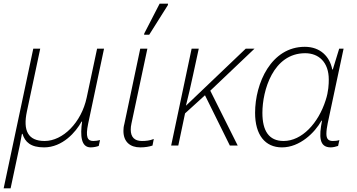

<svg xmlns="http://www.w3.org/2000/svg" viewBox="-38 -796 1952 1050"><path d="M-18 234H20L70 -1C75 -25 79 -46 82 -64H85C99 -19 130 10 203 10C304 10 377 -74 408 -131H411C400 -54 405 10 458 10C474 10 492 6 502 2L509 -30C498 -27 484 -25 472 -25C440 -25 429 -47 444 -119L531 -530H493L436 -262C407 -126 306 -25 206 -25C115 -25 87 -82 109 -186L182 -530H144Z M750 -606H778L880 -768L881 -776H835L751 -613ZM729 10C756 10 778 6 796 0L803 -36C781 -27 760 -25 738 -25C698 -25 677 -46 677 -87C677 -97 678 -108 681 -121L768 -530H729L642 -118C638 -104 637 -91 637 -80C637 -20 674 10 729 10Z M898 0H937L974 -176L1083 -275L1219 0H1262L1112 -300L1354 -530H1306L980 -219H979C992 -270 1005 -326 1018 -387L1049 -530H1010Z M1504 10C1602 10 1684 -71 1720 -136H1723C1706 -49 1707 10 1771 10C1783 10 1800 6 1811 2L1818 -30C1807 -26 1793 -25 1782 -25C1754 -25 1747 -41 1747 -65C1747 -81 1750 -101 1754 -121L1841 -530H1817L1782 -416H1779C1766 -485 1715 -540 1629 -540C1445 -540 1357 -341 1357 -179C1357 -58 1412 10 1504 10ZM1513 -25C1432 -25 1397 -81 1397 -179C1397 -300 1455 -505 1631 -505C1704 -505 1760 -457 1760 -361C1760 -338 1759 -296 1743 -248C1703 -122 1613 -25 1513 -25Z"/></svg>

Font: Noto Sans ExtraLight
Style: Italic
Weight: 200
Italic angle: -12°
Designer: Monotype Design Team
Foundry: Monotype Imaging Inc.
Version: Version 2.013